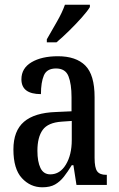

<svg xmlns="http://www.w3.org/2000/svg" viewBox="-20 -786 505 816"><path d="M160 10Q109 10 73 -29Q37 -68 37 -151Q37 -230 82 -268.5Q127 -307 218 -310L284 -313V-373Q284 -429 271 -462Q258 -495 218 -495Q179 -495 166.5 -465.5Q154 -436 154 -386Q71 -386 71 -449Q71 -496 114 -521.5Q157 -547 226 -547Q303 -547 342.5 -507.5Q382 -468 382 -373V-115Q382 -73 393 -58Q404 -43 431 -43H434V0H305L292 -84H285Q268 -56 251.5 -35Q235 -14 214 -2Q193 10 160 10ZM194 -45Q235 -45 260 -86.5Q285 -128 285 -191V-272L242 -269Q184 -265 161.5 -234Q139 -203 139 -145Q139 -99 152 -72Q165 -45 194 -45ZM179 -619Q200 -656 222 -694Q244 -732 256 -766H362V-756Q352 -739 327.5 -711.5Q303 -684 274 -655.5Q245 -627 220 -606H179Z"/></svg>

Font: Noto Serif Thai ExtraCondensed Medium
Style: Regular
Weight: 500
Width: 2
Designer: Monotype Design Team
Foundry: Monotype Imaging Inc.
Version: Version 2.002; ttfautohint (v1.8.4.7-5d5b)